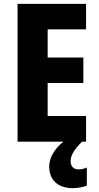

<svg xmlns="http://www.w3.org/2000/svg" viewBox="-20 -734 514 995"><path d="M346 102C346 72 362 44 405 0H426V-133H227V-304H412V-436H227V-582H426V-714H71V0H309C260 39 235 85 235 129C235 197 278 241 357 241C389 241 413 234 430 228V134C419 139 405 144 386 144C361 144 346 127 346 102Z"/></svg>

Font: Noto Sans Gurmukhi UI Condensed ExtraBold
Style: Regular
Weight: 800
Width: 3
Designer: Jelle Bosma - Monotype Design Team
Foundry: Monotype Imaging Inc.
Version: Version 2.004